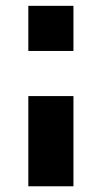

<svg xmlns="http://www.w3.org/2000/svg" viewBox="-20 -489 352 665"><path d="M234.4 -156.2V156.2H78.1V-156.2ZM78.1 -468.8V-312.5H234.4V-468.8Z"/></svg>

Font: Sorena-Fanum Normal
Style: Regular
Weight: 400
Designer: Mohammad Darvishi
Version: Version 1.000;March 20, 2024;FontCreator 15.0.0.2958 64-bit